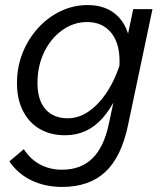

<svg xmlns="http://www.w3.org/2000/svg" viewBox="-20 -528 646 758"><path d="M17 109 74 61Q100 101 138.5 121.5Q177 142 225 142Q299 142 344.5 97.5Q390 53 409 -36L442 -190Q447 -216 449.5 -238.5Q452 -261 452 -286Q452 -360 417.5 -400.5Q383 -441 324 -441Q271 -441 226 -409Q181 -377 154.5 -322.5Q128 -268 128 -200Q128 -133 159.5 -97Q191 -61 248 -61Q313 -61 370.5 -123.5Q428 -186 459 -292L480 -254Q446 -132 386 -63Q326 6 237 6Q180 6 137.5 -18.5Q95 -43 71 -89.5Q47 -136 47 -200Q47 -263 69 -318.5Q91 -374 130 -417Q169 -460 219.5 -484Q270 -508 326 -508Q399 -508 443 -466Q487 -424 495 -348L472 -331L506 -492H582L485 -32Q459 92 395.5 151Q332 210 225 210Q158 210 104 184Q50 158 17 109Z"/></svg>

Font: Wix Madefor Text
Style: Italic
Weight: 400
Italic angle: -12°
Designer: Dalton Maag Ltd
Foundry: Dalton Maag Ltd
Version: Version 3.100